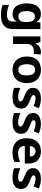

<svg xmlns="http://www.w3.org/2000/svg" viewBox="1476 -2072 836 3827"><g transform="rotate(90 1893.5 -158.0)"><path d="M255 -556Q312 -556 350 -534.5Q388 -513 413 -477H418L431 -546H559V4Q559 81 529 133.5Q499 186 438.5 213Q378 240 285 240Q222 240 172 232.5Q122 225 78 207V79Q123 99 170.5 110Q218 121 280 121Q343 121 375.5 92Q408 63 408 12V-3Q408 -15 409.5 -35Q411 -55 413 -70H408Q385 -34 347.5 -12Q310 10 254 10Q160 10 103.5 -63Q47 -136 47 -272Q47 -408 104 -482Q161 -556 255 -556ZM304 -437Q271 -437 247.5 -418Q224 -399 212.5 -362Q201 -325 201 -270Q201 -188 227.5 -148Q254 -108 307 -108Q337 -108 358 -117Q379 -126 392 -143.5Q405 -161 411.5 -188Q418 -215 418 -252V-274Q418 -329 407 -365Q396 -401 371 -419Q346 -437 304 -437Z M1007 -556Q1022 -556 1039.5 -554.5Q1057 -553 1067 -550L1052 -409Q1041 -411 1026 -413Q1011 -415 990 -415Q967 -415 943.5 -408Q920 -401 900 -385Q880 -369 868 -343Q856 -317 856 -277V0H705V-546H820L842 -454H849Q865 -483 889 -506Q913 -529 943 -542.5Q973 -556 1007 -556Z M1636 -274Q1636 -206 1617.5 -153Q1599 -100 1564.5 -64Q1530 -28 1481 -9Q1432 10 1370 10Q1312 10 1264 -9Q1216 -28 1181 -64Q1146 -100 1126 -153Q1106 -206 1106 -274Q1106 -365 1138 -428Q1170 -491 1230 -523.5Q1290 -556 1373 -556Q1450 -556 1509 -523.5Q1568 -491 1602 -428Q1636 -365 1636 -274ZM1260 -274Q1260 -221 1271.5 -183Q1283 -145 1307.5 -125Q1332 -105 1372 -105Q1411 -105 1435.5 -125Q1460 -145 1471 -183Q1482 -221 1482 -274Q1482 -328 1470.5 -365Q1459 -402 1435 -421.5Q1411 -441 1371 -441Q1313 -441 1286.5 -398Q1260 -355 1260 -274Z M2144 -161Q2144 -109 2119.5 -70.5Q2095 -32 2045 -11Q1995 10 1918 10Q1860 10 1816 2.5Q1772 -5 1731 -22V-147Q1775 -126 1826 -114Q1877 -102 1914 -102Q1960 -102 1980.5 -115Q2001 -128 2001 -150Q2001 -165 1991 -177Q1981 -189 1954 -202Q1927 -215 1878 -234Q1829 -254 1796 -275.5Q1763 -297 1746.5 -327Q1730 -357 1730 -402Q1730 -477 1789.5 -516.5Q1849 -556 1947 -556Q2000 -556 2045.5 -545Q2091 -534 2137 -514L2094 -411Q2056 -428 2016 -439Q1976 -450 1945 -450Q1911 -450 1892 -439.5Q1873 -429 1873 -410Q1873 -396 1883.5 -385Q1894 -374 1920.5 -362Q1947 -350 1995 -331Q2044 -312 2077 -290.5Q2110 -269 2127 -238.5Q2144 -208 2144 -161Z M2646 -161Q2646 -109 2621.5 -70.5Q2597 -32 2547 -11Q2497 10 2420 10Q2362 10 2318 2.5Q2274 -5 2233 -22V-147Q2277 -126 2328 -114Q2379 -102 2416 -102Q2462 -102 2482.5 -115Q2503 -128 2503 -150Q2503 -165 2493 -177Q2483 -189 2456 -202Q2429 -215 2380 -234Q2331 -254 2298 -275.5Q2265 -297 2248.5 -327Q2232 -357 2232 -402Q2232 -477 2291.5 -516.5Q2351 -556 2449 -556Q2502 -556 2547.5 -545Q2593 -534 2639 -514L2596 -411Q2558 -428 2518 -439Q2478 -450 2447 -450Q2413 -450 2394 -439.5Q2375 -429 2375 -410Q2375 -396 2385.5 -385Q2396 -374 2422.5 -362Q2449 -350 2497 -331Q2546 -312 2579 -290.5Q2612 -269 2629 -238.5Q2646 -208 2646 -161Z M2994 -556Q3070 -556 3125 -527.5Q3180 -499 3209.5 -443.5Q3239 -388 3239 -308V-235H2888Q2890 -173 2926 -137.5Q2962 -102 3029 -102Q3080 -102 3122 -112Q3164 -122 3208 -142V-29Q3168 -9 3123.5 0.5Q3079 10 3013 10Q2932 10 2869.5 -20Q2807 -50 2771 -112.5Q2735 -175 2735 -269Q2735 -365 2767.5 -428.5Q2800 -492 2858.5 -524Q2917 -556 2994 -556ZM2998 -449Q2953 -449 2925 -420.5Q2897 -392 2892 -336H3098Q3098 -369 3087 -394Q3076 -419 3053.5 -434Q3031 -449 2998 -449Z M3745 -161Q3745 -109 3720.5 -70.5Q3696 -32 3646 -11Q3596 10 3519 10Q3461 10 3417 2.5Q3373 -5 3332 -22V-147Q3376 -126 3427 -114Q3478 -102 3515 -102Q3561 -102 3581.5 -115Q3602 -128 3602 -150Q3602 -165 3592 -177Q3582 -189 3555 -202Q3528 -215 3479 -234Q3430 -254 3397 -275.5Q3364 -297 3347.5 -327Q3331 -357 3331 -402Q3331 -477 3390.5 -516.5Q3450 -556 3548 -556Q3601 -556 3646.5 -545Q3692 -534 3738 -514L3695 -411Q3657 -428 3617 -439Q3577 -450 3546 -450Q3512 -450 3493 -439.5Q3474 -429 3474 -410Q3474 -396 3484.5 -385Q3495 -374 3521.5 -362Q3548 -350 3596 -331Q3645 -312 3678 -290.5Q3711 -269 3728 -238.5Q3745 -208 3745 -161Z"/></g></svg>

Font: Noto Sans Khmer
Style: Bold
Weight: 700
Version: Version 2.003